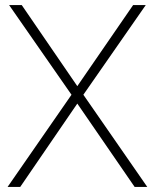

<svg xmlns="http://www.w3.org/2000/svg" viewBox="-20 -740 613 760"><path d="M10 0 263 -365 16 -720H66L286 -399L507 -720H557L310 -365L563 0H513L286 -330L60 0Z"/></svg>

Font: Vela Sans ExtLt
Style: Regular
Weight: 200
Designer: Principal design: Mikhail Sharanda - project Manrope.
Design modification: Ravid Balaliev
Foundry: Mikhail Sharanda
Version: Version 1.001